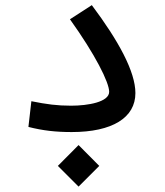

<svg xmlns="http://www.w3.org/2000/svg" viewBox="-20 -499 626 729"><path d="M252.4 2.4C406.7 2.4 494.1 -52.2 494.1 -145.5C494.1 -227.1 429.7 -344.7 328.6 -479.5L245.6 -425.8C341.8 -291.5 394.5 -186 394.5 -150.4C394.5 -111.8 314.5 -97.7 250 -97.7C196.3 -97.7 157.7 -103 99.1 -114.7L87.9 -17.1C143.6 -2.9 192.4 2.4 252.4 2.4ZM278.3 209.5 356.9 130.9 278.3 51.8 199.7 130.9Z"/></svg>

Font: CaskaydiaCove Nerd Font
Style: Regular
Weight: 400
Designer: Aaron Bell
Foundry: Saja Typeworks
Version: Version 2111.1;Nerd Fonts 2.3.3